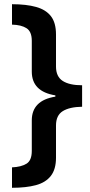

<svg xmlns="http://www.w3.org/2000/svg" viewBox="-20 -734 429 912"><path d="M37 158V61Q81 59 106 43.5Q131 28 131 -17V-162Q131 -257 243 -275V-281Q131 -299 131 -394V-540Q131 -584 106 -600Q81 -616 37 -617V-714Q105 -714 151.5 -701Q198 -688 222 -657Q246 -626 246 -570V-418Q246 -370 278 -349.5Q310 -329 370 -329V-227Q310 -226 278 -206Q246 -186 246 -138V15Q246 70 221.5 101.5Q197 133 150.5 145.5Q104 158 37 158Z"/></svg>

Font: Noto Sans Adlam SemiBold
Style: Regular
Weight: 600
Version: Version 3.001